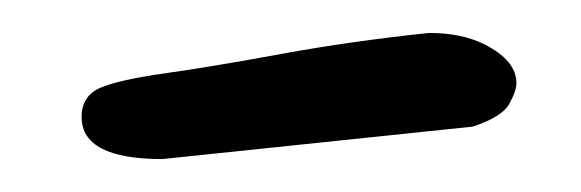

<svg xmlns="http://www.w3.org/2000/svg" viewBox="-20 -307 351 116"><path d="M78.1 -210.9Q29.3 -210.9 29.3 -236.3Q29.3 -249 40.5 -253.9Q51.8 -258.8 79.6 -262.7Q107.4 -266.6 149.9 -274.4Q192.4 -282.2 239.3 -287.1Q258.8 -287.1 272.5 -280.3Q292 -270.5 292 -256.8Q292 -252 287.6 -244.1Q283.2 -236.3 265.6 -230.5Z"/></svg>

Font: Architects Daughter
Style: Regular
Weight: 400
Designer: Kimberly Geswein
Foundry: Kimberly Geswein
Version: Version 1.002 2010